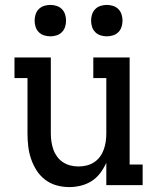

<svg xmlns="http://www.w3.org/2000/svg" viewBox="-20 -754 640 782"><path d="M262 8Q236 8 210.5 1Q185 -6 164 -22Q143 -38 129 -60Q115 -82 106.5 -107Q98 -132 95 -158Q92 -184 92 -210V-436H39V-520H187V-210Q187 -193 189.5 -176.5Q192 -160 197.5 -144.5Q203 -129 213 -115.5Q223 -102 237 -93Q251 -84 267 -80Q283 -76 300 -76Q317 -76 333 -80Q349 -84 363 -93Q377 -102 387 -115.5Q397 -129 402.5 -144.5Q408 -160 410.5 -176.5Q413 -193 413 -210V-436H360V-520H508V-84H561V0H413V-91Q403 -69 388.5 -49.5Q374 -30 354 -17Q334 -4 310 2Q286 8 262 8ZM415 -606Q402 -606 389.5 -610Q377 -614 368 -623Q359 -632 355 -644.5Q351 -657 351 -670Q351 -683 355 -695.5Q359 -708 368 -717Q377 -726 389.5 -730Q402 -734 415 -734Q428 -734 440.5 -730Q453 -726 462 -717Q471 -708 475 -695.5Q479 -683 479 -670Q479 -657 475 -644.5Q471 -632 462 -623Q453 -614 440.5 -610Q428 -606 415 -606ZM185 -606Q172 -606 159.5 -610Q147 -614 138 -623Q129 -632 125 -644.5Q121 -657 121 -670Q121 -683 125 -695.5Q129 -708 138 -717Q147 -726 159.5 -730Q172 -734 185 -734Q198 -734 210.5 -730Q223 -726 232 -717Q241 -708 245 -695.5Q249 -683 249 -670Q249 -657 245 -644.5Q241 -632 232 -623Q223 -614 210.5 -610Q198 -606 185 -606Z"/></svg>

Font: Iosevka Etoile Medium
Style: Regular
Weight: 500
Designer: Belleve Invis
Foundry: Belleve Invis
Version: Version 22.1.2; ttfautohint (v1.8.4)